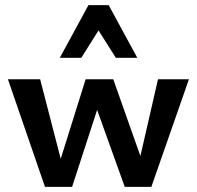

<svg xmlns="http://www.w3.org/2000/svg" viewBox="-20 -731 770 751"><path d="M156 0 11 -421H137L227 -73H206L315 -421H423L546 -73L518 -72L598 -421H719L572 0H468L352 -323H367L262 0ZM433 -505 347 -641 326 -711H405L517 -505ZM214 -505 326 -711H405L385 -643L298 -505Z"/></svg>

Font: Ysabeau Office
Style: Bold
Weight: 700
Designer: Christian Thalmann (Catharsis Fonts)
Version: Version 2.001;gftools[0.9.30]; featfreeze: tnum,lnum,ss02